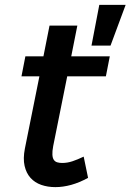

<svg xmlns="http://www.w3.org/2000/svg" viewBox="-20 -762 535 787"><path d="M297 -657 272 -531H430L414 -449H255.5L198 -163Q194 -141.5 194.8 -128Q195.5 -114.5 200.5 -107Q205.5 -99.5 214.2 -96.8Q223 -94 235 -94Q256 -94 277 -101Q298 -108 323 -120L341 -33Q305.5 -13.5 271.8 -4.2Q238 5 207 5Q175.5 5 149 -4.2Q122.5 -13.5 105 -33Q87.5 -52.5 80.8 -82.2Q74 -112 82 -153L141.5 -449H68L84 -531H158L183 -657ZM387 -742H495L433 -575H355Z"/></svg>

Font: Argentum Sans
Style: Italic
Weight: 400
Italic angle: -11.3099°
Designer: Julieta Ulanovsky, Owen Earl, Rasmus Andersson, Cristiano Sobral
Foundry: The Argentum Sans Project Authors
Version: Version 3.131; ttfautohint (v1.8.4.7-5d5b-dirty)